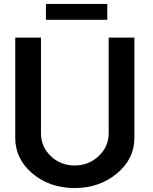

<svg xmlns="http://www.w3.org/2000/svg" viewBox="-20 -940 774 970"><path d="M212 -920H522V-840H212ZM357 10Q231 10 144 -63.5Q57 -137 57 -243V-750H187V-266Q187 -199 236.5 -151.5Q286 -104 357 -104Q428 -104 478.5 -151.5Q529 -199 529 -266V-750H659V-243Q659 -137 570.5 -63.5Q482 10 357 10Z"/></svg>

Font: Oakes Grotesk
Style: Bold
Weight: 600
Designer: Samuel Oakes
Foundry: Samuel Oakes
Version: Version 1.000;PS 001.000;hotconv 1.0.88;makeotf.lib2.5.64775